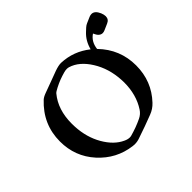

<svg xmlns="http://www.w3.org/2000/svg" viewBox="-134 -664 832 832"><g transform="rotate(-45 282.5 -248.0)"><path d="M276.9 -457Q350.6 -454.1 408.7 -407.7Q419.4 -449.2 448.2 -475.6Q453.6 -481 461.9 -488.3Q470.2 -495.6 477.5 -498.5L505.4 -510.7Q512.7 -513.7 519.5 -513.7Q539.1 -513.7 551.3 -485.8Q556.6 -472.7 556.6 -462.9Q556.6 -443.8 537.6 -436L509.8 -423.8Q502.4 -420.4 495.6 -420.4Q476.1 -420.4 464.4 -448.7H463.9Q434.1 -428.7 429.7 -389.2Q499 -317.9 499 -219.2Q499 -123 434.6 -54.7Q416 -34.7 390.1 -25.1Q364.3 -15.6 338.9 -5.9Q312 3.4 288.1 11.7Q270.5 18.6 252.9 18.6Q246.6 18.6 240.7 17.6Q152.8 6.3 92.5 -60.3Q32.2 -127 32.2 -219.2Q32.2 -324.2 110.8 -397.5Q120.1 -405.8 137.9 -412.1Q155.8 -418.5 190.9 -431.6Q211.4 -439.5 236.8 -448.7Q260.7 -457 275.4 -457ZM287.1 -419.4Q281.7 -420.9 275.4 -420.9Q266.6 -420.9 256.8 -418Q239.3 -413.1 223.6 -407.2Q208.5 -401.4 190.7 -392.3Q172.9 -383.3 168.5 -377.9Q123 -323.2 123 -237.8Q123 -228.5 123.5 -219.2Q127 -150.9 157.7 -97.7Q188.5 -44.4 232.4 -24.4Q246.6 -17.6 258.8 -17.6Q264.2 -17.6 269 -19Q285.2 -23.4 307.1 -31.2Q325.7 -38.1 344.5 -47.1Q363.3 -56.2 374.5 -73.7Q410.2 -128.4 410.2 -204.1Q410.2 -211.4 409.7 -219.2Q405.8 -292.5 370.8 -348.6Q335.9 -404.8 287.1 -419.4Z"/></g></svg>

Font: Caudex
Style: Regular
Weight: 400
Version: Version 1.01